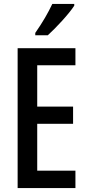

<svg xmlns="http://www.w3.org/2000/svg" viewBox="-20 -960 449 980"><path d="M359 -931V-940H247C226 -895 197 -845 160 -792V-780H224C266 -818 333 -890 359 -931ZM365 0V-89H170V-328H353V-416H170V-627H365V-714H70V0Z"/></svg>

Font: Noto Sans Arabic UI XCn Md
Style: Regular
Weight: 500
Width: 2
Designer: Monotype Design Team, Nadine Chahine and Nizar Qandah
Foundry: Monotype Imaging Inc.
Version: Version 2.010